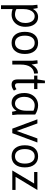

<svg xmlns="http://www.w3.org/2000/svg" viewBox="1435 -2125 915 3825"><g transform="rotate(90 1892.5 -212.5)"><path d="M85 225V-400L75 -500L141 -505L158 -412Q185 -460 225.5 -487Q266 -514 318 -514Q409 -514 461.5 -445.5Q514 -377 514 -259Q514 -180 482.5 -118Q451 -56 395.5 -21Q340 14 268 14Q242 14 214.5 9Q187 4 161 -5V225ZM268 -54Q318 -54 356 -80.5Q394 -107 416 -153Q438 -199 438 -259Q438 -345 401.5 -395.5Q365 -446 303 -446Q262 -446 229.5 -418.5Q197 -391 179 -341.5Q161 -292 161 -225V-82Q211 -54 268 -54Z M834 14Q731 14 672.5 -56Q614 -126 614 -250Q614 -375 672.5 -444.5Q731 -514 834 -514Q938 -514 996.5 -443.5Q1055 -373 1055 -250Q1055 -127 996.5 -56.5Q938 14 834 14ZM834 -54Q902 -54 940.5 -106Q979 -158 979 -250Q979 -342 940.5 -394Q902 -446 834 -446Q766 -446 728 -394Q690 -342 690 -250Q690 -158 728 -106Q766 -54 834 -54Z M1190 0V-400L1180 -500L1246 -505L1266 -384Q1295 -444 1340 -477.5Q1385 -511 1442 -511L1447 -435Q1360 -428 1313 -359Q1266 -290 1266 -164V0Z M1666 14Q1612 14 1587 -15.5Q1562 -45 1562 -109V-435H1486V-500H1562L1586 -650H1638V-500H1755V-435H1638V-109Q1638 -54 1683 -54Q1717 -54 1757 -83L1785 -32Q1727 14 1666 14Z M2029 14Q1938 14 1885.5 -54.5Q1833 -123 1833 -241Q1833 -321 1864.5 -382.5Q1896 -444 1952 -479Q2008 -514 2079 -514Q2125 -514 2174.5 -498Q2224 -482 2262 -456V-100L2272 0L2206 5L2188 -85Q2162 -38 2121 -12Q2080 14 2029 14ZM2044 -54Q2108 -54 2147 -116.5Q2186 -179 2186 -282V-421Q2136 -446 2079 -446Q2030 -446 1991.5 -420Q1953 -394 1931 -347.5Q1909 -301 1909 -241Q1909 -155 1945.5 -104.5Q1982 -54 2044 -54Z M2543 0 2357 -500H2439L2589 -87L2738 -500H2819L2633 0Z M3094 14Q2991 14 2932.5 -56Q2874 -126 2874 -250Q2874 -375 2932.5 -444.5Q2991 -514 3094 -514Q3198 -514 3256.5 -443.5Q3315 -373 3315 -250Q3315 -127 3256.5 -56.5Q3198 14 3094 14ZM3094 -54Q3162 -54 3200.5 -106Q3239 -158 3239 -250Q3239 -342 3200.5 -394Q3162 -446 3094 -446Q3026 -446 2988 -394Q2950 -342 2950 -250Q2950 -158 2988 -106Q3026 -54 3094 -54Z M3376 0 3636 -435H3407V-500H3765L3503 -65H3764V0Z"/></g></svg>

Font: Imprima
Style: Regular
Weight: 400
Designer: Eduardo Tunni
Foundry: Eduardo Tunni
Version: Version 1.002; ttfautohint (v1.8.4.7-5d5b);gftools[0.9.23]